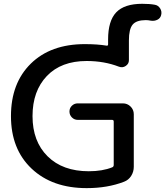

<svg xmlns="http://www.w3.org/2000/svg" viewBox="-20 -970 861 1000"><path d="M431.6 -652.3Q298.8 -652.3 224.1 -574.2Q149.4 -496.1 149.4 -365.2Q149.4 -233.4 228 -155.8Q306.6 -78.1 442.4 -78.1Q513.7 -78.1 564.5 -98.6Q572.3 -101.6 572.3 -111.3V-336.9Q572.3 -345.7 563.5 -345.7H384.8Q367.2 -345.7 354.5 -358.4Q341.8 -371.1 341.8 -389.2Q341.8 -407.2 354.5 -419.4Q367.2 -431.6 384.8 -431.6H620.1Q643.6 -431.6 660.2 -415Q676.8 -398.4 676.8 -375V-101.6Q676.8 -75.2 663.1 -53.7Q649.4 -32.2 626 -23.4Q540 9.8 431.6 9.8Q252 9.8 144.5 -91.8Q37.1 -193.4 37.1 -365.2Q37.1 -537.1 140.6 -638.7Q244.1 -740.2 421.9 -740.2Q487.3 -740.2 534.2 -732.4Q543 -730.5 543 -739.3V-764.6Q543 -861.3 585.4 -905.8Q627.9 -950.2 720.7 -950.2Q759.8 -950.2 786.1 -945.3Q803.7 -942.4 814 -926.3Q824.2 -910.2 819.3 -891.6Q815.4 -875 799.8 -867.2Q784.2 -859.4 765.6 -862.3Q752 -865.2 739.3 -865.2Q690.4 -865.2 670.9 -841.8Q651.4 -818.4 651.4 -759.8V-656.2Q651.4 -637.7 634.8 -626.5Q618.2 -615.2 598.6 -623Q522.5 -652.3 431.6 -652.3Z"/></svg>

Font: Rounded Mgen+ 2p medium
Style: Regular
Weight: 500
Designer: [Source Han Sans]
Ryoko NISHIZUKA  (kana & ideographs); Paul D. Hunt (Latin, Greek & Cyrillic); Wenlong ZHANG  (bopomofo
Version: Version 1.059.20150602